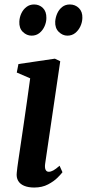

<svg xmlns="http://www.w3.org/2000/svg" viewBox="-20 -829 389 859"><path d="M133 10Q106.5 10 88 2.2Q69.5 -5.5 61 -20.5Q52.5 -35.5 55 -56.5Q57 -78 62 -111.2Q67 -144.5 73.2 -186.8Q79.5 -229 86.5 -277Q93.5 -325 100.8 -376.2Q108 -427.5 115 -478.5L55 -504.5L62.5 -542.5L225.5 -566.5L249.5 -555L182 -96.5Q179.5 -78.5 184 -69.5Q188.5 -60.5 198 -60.5Q207.5 -60.5 218.5 -66.5Q229.5 -72.5 246.5 -87.5L259.5 -58.5Q254 -51 237.8 -34.5Q221.5 -18 195 -4Q168.5 10 133 10ZM121.5 -669.5Q99.5 -669.5 82.2 -686.2Q65 -703 66.5 -732.5Q67.5 -752.5 75.8 -769.8Q84 -787 98.5 -798Q113 -809 132.5 -809Q156 -809 172 -793.2Q188 -777.5 187.5 -748.5Q187.5 -730 179.5 -711.8Q171.5 -693.5 156.8 -681.5Q142 -669.5 121.5 -669.5ZM281.5 -669.5Q260 -669.5 242.8 -686.5Q225.5 -703.5 227 -733Q228.5 -752 236.2 -769.2Q244 -786.5 258.2 -797.8Q272.5 -809 292.5 -809Q316.5 -809 333 -792.8Q349.5 -776.5 348.5 -748.5Q348 -729.5 339.8 -711.5Q331.5 -693.5 316.8 -681.5Q302 -669.5 281.5 -669.5Z"/></svg>

Font: Merriweather 20pt SemiBold
Style: Italic
Weight: 600
Italic angle: -7.8°
Version: Version 2.101